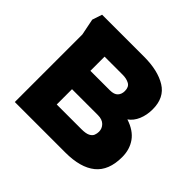

<svg xmlns="http://www.w3.org/2000/svg" viewBox="-166 -904 1101 1101"><g transform="rotate(45 384.5 -354.0)"><path d="M80 0V-548L60 -648L80 -708H420Q533 -708 601 -666Q669 -624 669 -530Q669 -483 653 -445Q637 -407 607 -386Q675 -364 707 -319Q739 -274 739 -212Q739 -103 675.5 -51.5Q612 0 490 0ZM260 -433H418Q452 -433 467 -449Q482 -465 482 -491Q482 -524 460 -536Q438 -548 408 -548H260ZM260 -160H460Q496 -160 513.5 -169Q531 -178 536.5 -192Q542 -206 542 -221Q542 -247 523.5 -265.5Q505 -284 470 -284H260Z"/></g></svg>

Font: Rowdies
Style: Regular
Weight: 400
Designer: Jaikishan Patel
Version: Version 1.000; ttfautohint (v1.8.3)